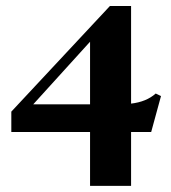

<svg xmlns="http://www.w3.org/2000/svg" viewBox="-20 -624 565 636"><path d="M414.2 -280.8Q465 -286.7 495.8 -314.2L513.3 -305.8L480.8 -186.7H414.2Q414.2 -161.7 414.2 -129.6Q414.2 -97.5 414.2 -65.4Q414.2 -33.3 414.2 -8.3H278.3V-186.7H17.5V-254.2L344.2 -604.2Q355.8 -604.2 379.2 -604.2Q402.5 -604.2 414.2 -604.2Q414.2 -550.8 414.2 -442.9Q414.2 -335 414.2 -280.8ZM278.3 -485.8 90 -278.3H278.3Z"/></svg>

Font: Chomsky
Style: Regular
Weight: 400
Version: Version 2.3